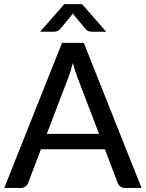

<svg xmlns="http://www.w3.org/2000/svg" viewBox="-20 -930 722 950"><path d="M680.5 0H598.5Q584.5 0 575.5 -7Q566.5 -14 562.5 -24.5L499 -191.5H182.5L119 -24.5Q115.5 -15 106 -7.5Q96.5 0 83 0H1L287 -718H394.5ZM470 -267.5 363.5 -546.5Q352 -575 340.5 -618.5Q329.5 -575 318 -546L211.5 -267.5ZM505.5 -773H434.5Q428 -773 419 -775.5Q410 -778 401 -789L346.5 -855L340.5 -864L334.5 -855L280 -789Q271 -778 262 -775.5Q253 -773 246.5 -773H178.5L298 -909.5H386Z"/></svg>

Font: Verano Sans Medium
Style: Regular
Weight: 500
Designer: Lukasz Dziedzic with Adam Twardoch and Botio Nikoltchev
Foundry: tyPoland Lukasz Dziedzic
Version: Version 3.001;December 28, 2019;FontCreator 12.0.0.2547 64-b